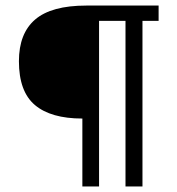

<svg xmlns="http://www.w3.org/2000/svg" viewBox="-20 -670 637 690"><path d="M276 0V-244Q163 -244 105.5 -292.5Q48 -341 48 -450Q48 -550 106.5 -600Q165 -650 290 -650H550V-595H492V0H431V-595H336V0Z"/></svg>

Font: Arsenal
Style: Regular
Weight: 400
Designer: Andrij Shevchenko
Foundry: Stairsfor
Version: Version 2.001;PS 002.001;hotconv 1.0.88;makeotf.lib2.5.64775